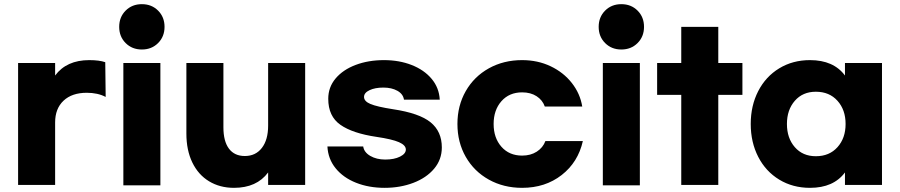

<svg xmlns="http://www.w3.org/2000/svg" viewBox="-20 -799 4327 923"><path d="M67 -496H245V-436Q300 -510 409 -510Q457 -510 486 -500L488 -333Q450 -353 397 -353Q326 -353 285.5 -315Q245 -277 245 -210V90H67Z M771 -670Q771 -623 740 -592Q709 -561 662 -561Q615 -561 584 -592Q553 -623 553 -670Q553 -717 584 -748Q615 -779 662 -779Q709 -779 740 -748Q771 -717 771 -670ZM751 92H573V-496H751Z M876 -157V-496H1054V-187Q1054 -120 1080.5 -84.5Q1107 -49 1157 -49Q1209 -49 1239 -88Q1269 -127 1269 -195V-496H1447V90H1269V30Q1214 104 1105 104Q1037 104 985 72.5Q933 41 904.5 -18Q876 -77 876 -157Z M2094 -320H1922Q1918 -347 1890.5 -362.5Q1863 -378 1823 -378Q1783 -378 1756.5 -365.5Q1730 -353 1730 -333Q1730 -312 1761 -299Q1792 -286 1869 -274Q1996 -255 2050 -211Q2104 -167 2104 -90Q2104 -32 2067 12Q2030 56 1967 80Q1904 104 1829 104Q1753 104 1691.5 79.5Q1630 55 1593.5 10Q1557 -35 1554 -95H1726Q1730 -67 1760 -49.5Q1790 -32 1832 -32Q1875 -32 1903 -46Q1931 -60 1931 -80Q1931 -101 1898 -115.5Q1865 -130 1790 -141Q1675 -158 1616.5 -199Q1558 -240 1558 -324Q1558 -380 1593.5 -422Q1629 -464 1690 -487Q1751 -510 1826 -510Q1899 -510 1959 -486.5Q2019 -463 2055 -420Q2091 -377 2094 -320Z M2490 104Q2401 104 2330 64.5Q2259 25 2219 -45Q2179 -115 2179 -203Q2179 -291 2219 -361Q2259 -431 2330 -470.5Q2401 -510 2490 -510Q2565 -510 2627 -480.5Q2689 -451 2729 -400Q2769 -349 2779 -287H2599Q2588 -318 2559.5 -336.5Q2531 -355 2490 -355Q2428 -355 2390.5 -312.5Q2353 -270 2353 -203Q2353 -136 2390.5 -93.5Q2428 -51 2490 -51Q2531 -51 2560.5 -70Q2590 -89 2602 -121H2782Q2759 -19 2680 42.5Q2601 104 2490 104Z M3076 -670Q3076 -623 3045 -592Q3014 -561 2967 -561Q2920 -561 2889 -592Q2858 -623 2858 -670Q2858 -717 2889 -748Q2920 -779 2967 -779Q3014 -779 3045 -748Q3076 -717 3076 -670ZM3056 92H2878V-496H3056Z M3549 -343H3433V90H3255V-343H3139V-496H3255V-670H3433V-496H3549Z M3589 -203Q3589 -291 3625 -361Q3661 -431 3726 -470.5Q3791 -510 3874 -510Q3987 -510 4042 -436V-496H4220V90H4042V30Q3987 104 3874 104Q3791 104 3726 64.5Q3661 25 3625 -45Q3589 -115 3589 -203ZM4045 -203Q4045 -271 4006 -314.5Q3967 -358 3902 -358Q3839 -358 3801 -314.5Q3763 -271 3763 -203Q3763 -135 3801 -91.5Q3839 -48 3902 -48Q3967 -48 4006 -91.5Q4045 -135 4045 -203Z"/></svg>

Font: Gmarket Sans TTF Bold
Style: Regular
Weight: 700
Designer: Creative Director : Sungho Lee; Art Director : Kiwoong Choi; Project Manager : Sori Yang, Jongwook Yoon; Font Designer :
Foundry: Sandoll Inc.
Version: Version 1.000;hotconv 1.0.109;makeotfexe 2.5.65596